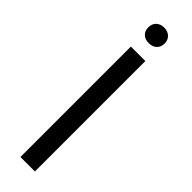

<svg xmlns="http://www.w3.org/2000/svg" viewBox="-298 -876 874 874"><g transform="rotate(45 138.5 -439.5)"><path d="M185.5 -710.9H92.3V0H185.5ZM86.4 -829.1C86.4 -800.3 104.5 -779.3 138.7 -779.3C172.4 -779.3 191.4 -800.3 191.4 -829.1C191.4 -856.9 172.4 -879.4 138.7 -879.4C104.5 -879.4 86.4 -856.9 86.4 -829.1Z"/></g></svg>

Font: Bert Sans
Style: Regular
Weight: 400
Designer: Christian Robertson (Google), Cristiano Sobral
Foundry: Google, Cristiano Sobral
Version: Version 3.101